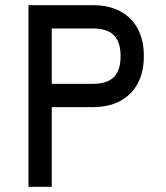

<svg xmlns="http://www.w3.org/2000/svg" viewBox="-20 -722 640 742"><path d="M90 -702H339Q400 -702 444.5 -678.5Q489 -655 512.5 -610.5Q536 -566 536 -505Q536 -413 483.5 -360.5Q431 -308 339 -308H180V0H90ZM446 -505Q446 -542 434.5 -565.5Q423 -589 399.5 -600.5Q376 -612 339 -612H180V-398H339Q394 -398 420 -424Q446 -450 446 -505Z"/></svg>

Font: Fliege Mono Thin
Style: Regular
Weight: 100
Version: Version 0.020;Glyphs 3.3 (3306)